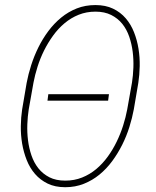

<svg xmlns="http://www.w3.org/2000/svg" viewBox="-20 -741 627 770"><path d="M413.6 -337.4H170.4L173.8 -363.3H417ZM516.6 -302.2Q510.3 -268.1 498.8 -231.4Q487.3 -194.8 470 -160.2Q452.6 -125.5 429.9 -94.7Q407.2 -64 378.9 -40.8Q350.6 -17.6 316.2 -3.9Q281.7 9.8 241.7 9.8Q201.2 9.8 171.4 -4.6Q141.6 -19 120.6 -43.2Q99.6 -67.4 87.2 -98.9Q74.7 -130.4 68.8 -165Q63 -199.7 63.5 -235.1Q64 -270.5 68.8 -302.2L86.9 -408.7Q93.3 -442.9 105 -479.5Q116.7 -516.1 133.8 -550.8Q150.9 -585.4 173.8 -616.2Q196.8 -647 225.3 -670.4Q253.9 -693.8 288.1 -707.3Q322.3 -720.7 362.8 -720.7Q403.3 -720.7 433.3 -706.3Q463.4 -691.9 484.1 -667.7Q504.9 -643.6 517.3 -612.1Q529.8 -580.6 535.4 -545.9Q541 -511.2 540.3 -475.8Q539.6 -440.4 534.7 -408.7ZM509.3 -409.7Q513.7 -437.5 514.9 -469.5Q516.1 -501.5 512.2 -533Q508.3 -564.5 498.3 -593.8Q488.3 -623 470.5 -645.3Q452.6 -667.5 426 -680.9Q399.4 -694.3 362.8 -694.3Q326.7 -694.3 295.7 -681.9Q264.6 -669.4 239 -647.9Q213.4 -626.5 192.9 -598.1Q172.4 -569.8 156.7 -538.3Q141.1 -506.8 130.6 -473.6Q120.1 -440.4 114.3 -409.7L95.2 -302.2Q90.8 -274.4 89.6 -242.4Q88.4 -210.4 92.3 -178.7Q96.2 -147 106.2 -117.7Q116.2 -88.4 134 -65.9Q151.9 -43.5 178.2 -30Q204.6 -16.6 241.7 -16.6Q278.3 -16.6 309.3 -29.1Q340.3 -41.5 366 -63Q391.6 -84.5 412.1 -112.8Q432.6 -141.1 448 -172.9Q463.4 -204.6 473.9 -237.8Q484.4 -271 490.2 -302.2Z"/></svg>

Font: Roboto Mono Thin
Style: Italic
Weight: 250
Designer: Google
Version: Version 2.000985; 2015; ttfautohint (v1.3)